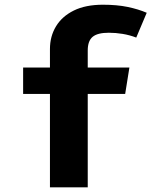

<svg xmlns="http://www.w3.org/2000/svg" viewBox="-20 -798 655 818"><path d="M418.5 -777.9Q477.9 -777.9 523.6 -768.5Q569.2 -759 605.1 -743.6L560.5 -637.9Q532.3 -648.7 502.6 -653.6Q472.8 -658.5 443.6 -658.5Q395.4 -658.5 374.6 -641Q353.8 -623.6 353.8 -583.1V-510.3H531.3L513.3 -397.9H353.8V0H192.8V-397.9H78.5V-510.3H192.8V-589.2Q192.8 -643.1 218.5 -685.6Q244.1 -728.2 294.4 -753.1Q344.6 -777.9 418.5 -777.9Z"/></svg>

Font: Fira Code
Style: Bold
Weight: 700
Monospace: yes
Designer: Carrois Corporate, Edenspiekermann AG, Nikita Prokopov
Foundry: Carrois Corporate, Edenspiekermann AG, Nikita Prokopov
Version: Version 6.000; ttfautohint (v1.8.2) -l 8 -r 50 -G 200 -x 14 